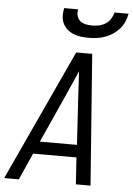

<svg xmlns="http://www.w3.org/2000/svg" viewBox="-68 -934 678 979"><g transform="rotate(5 270.5 -445.0)"><path d="M-9 0 301 -670H383L433 0H358L349 -137H127L66 0ZM346 -201 331 -447Q329 -479 327.5 -511.5Q326 -544 324 -576Q310 -544 295.5 -511.5Q281 -479 267 -447L156 -201ZM357 -750Q337 -750 317 -752.5Q297 -755 279 -762.5Q261 -770 247 -782.5Q233 -795 225 -812Q217 -829 216.5 -849Q216 -869 220 -890H292Q288 -873 292 -857Q296 -841 308 -831Q320 -821 336.5 -817.5Q353 -814 370 -814Q387 -814 404.5 -817.5Q422 -821 438 -831Q454 -841 464 -857Q474 -873 478 -890H550Q546 -869 537.5 -849Q529 -829 514 -812Q499 -795 480 -782.5Q461 -770 440 -762.5Q419 -755 398 -752.5Q377 -750 357 -750Z"/></g></svg>

Font: Lode Term
Style: Italic
Weight: 400
Italic angle: -11°
Monospace: yes
Designer: Belleve Invis
Foundry: Belleve Invis
Version: Version 29.2.0